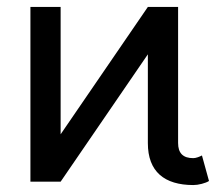

<svg xmlns="http://www.w3.org/2000/svg" viewBox="-20 -528 630 558"><path d="M497.6 -112.3Q497.6 -101.6 500.2 -93.3Q502.9 -85 508.5 -79.3Q514.2 -73.7 522.5 -71Q530.8 -68.4 541.5 -68.4Q547.4 -68.4 554.9 -71Q562.5 -73.7 566.9 -76.2L587.4 -2Q579.6 2.9 566.4 6.3Q553.2 9.8 541.5 9.8Q510.3 9.8 485.8 2.4Q461.4 -4.9 444.3 -20Q427.2 -35.2 418.5 -58.1Q409.7 -81.1 409.7 -112.3V-370.1L156.2 0H68.4V-507.8H156.2V-137.7L409.7 -507.8H497.6Z"/></svg>

Font: Giphurs
Style: Regular
Weight: 400
Version: Version 2.010